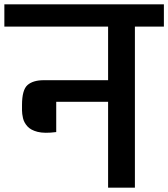

<svg xmlns="http://www.w3.org/2000/svg" viewBox="-56 -861 772 881"><path d="M440 0V-394H202V-255Q148 -248 116.5 -256Q85 -264 69.5 -281.5Q54 -299 49.5 -319Q45 -339 45 -354V-379Q45 -449 70.5 -471Q96 -493 145 -493H440V-739H-36V-841H696V-739H563V0Z"/></svg>

Font: Matangi
Style: Bold
Weight: 700
Designer: Prashant Pant
Foundry: The Graphic Ant
Version: Version 3.002